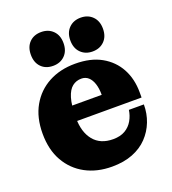

<svg xmlns="http://www.w3.org/2000/svg" viewBox="-136 -837 850 951"><g transform="rotate(-20 289.0 -361.5)"><path d="M293 12Q214 12 153.5 -20.5Q93 -53 58.5 -113.5Q24 -174 24 -259Q24 -344 58.5 -404.5Q93 -465 153.5 -497.5Q214 -530 293 -530L297 -450Q270 -450 249.5 -434Q229 -418 217.5 -380.5Q206 -343 206 -276Q206 -201 241.5 -157.5Q277 -114 344 -114Q382 -114 407.5 -129Q433 -144 447.5 -169.5Q462 -195 466 -224H545Q545 -176 528.5 -133.5Q512 -91 480.5 -58Q449 -25 402 -6.5Q355 12 293 12ZM114 -260V-340H365L546 -287V-260ZM365 -340Q365 -374 357 -398.5Q349 -423 334 -436.5Q319 -450 297 -450L293 -530Q375 -530 431 -498.5Q487 -467 516.5 -412.5Q546 -358 546 -287ZM397 -557Q359 -557 335 -581Q311 -605 311 -646Q311 -687 335 -711Q359 -735 397 -735Q435 -735 459 -711Q483 -687 483 -646Q483 -605 459 -581Q435 -557 397 -557ZM189 -557Q150 -557 126.5 -581Q103 -605 103 -646Q103 -687 126.5 -711Q150 -735 189 -735Q227 -735 251 -711Q275 -687 275 -646Q275 -605 251 -581Q227 -557 189 -557Z"/></g></svg>

Font: Montagu Slab 144pt
Style: Bold
Weight: 700
Designer: Florian Karsten
Foundry: Florian Karsten
Version: Version 1.000